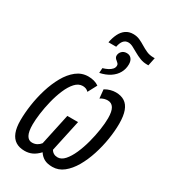

<svg xmlns="http://www.w3.org/2000/svg" viewBox="-215 -990 977 1105"><g transform="rotate(30 274.0 -438.0)"><path d="M236.8 -772.9Q243.2 -806.6 255.9 -832Q268.6 -857.4 289.1 -871.6Q309.6 -885.7 337.9 -885.7Q361.3 -885.7 380.9 -877Q400.4 -868.2 418.9 -856.7Q437.5 -845.2 457.5 -836.2Q477.5 -827.1 502.4 -826.7H513.2L502 -772.9H491.2Q467.3 -772.9 445.6 -781.5Q423.8 -790 404.5 -801.3Q385.3 -812.5 368.7 -821Q352.1 -829.6 337.4 -829.6Q317.9 -829.6 305.7 -815.4Q293.5 -801.3 288.1 -772.9ZM278.8 -593.8 280.8 -626.5Q297.9 -631.3 313 -638.9Q328.1 -646.5 337.4 -657Q346.7 -667.5 346.7 -681.2Q346.7 -689.5 341.6 -694.6Q336.4 -699.7 330.1 -705.1Q323.7 -709.5 319.6 -715.6Q315.4 -721.7 315.4 -729.5Q315.4 -746.6 327.6 -759.3Q339.8 -772 359.9 -772Q379.9 -772 391.1 -758.3Q402.3 -744.6 402.3 -721.7Q402.3 -690.4 387.9 -664.6Q373.5 -638.7 345.9 -620.4Q318.4 -602.1 278.8 -593.8ZM129.9 9.8Q94.7 9.8 70.8 -5.4Q46.9 -20.5 34.7 -51.8Q22.5 -83 22.5 -130.9Q22.5 -178.2 30.5 -234.1Q38.6 -290 55.4 -345Q72.3 -399.9 97.7 -445.1Q123 -490.2 157.7 -517.6Q192.4 -544.9 236.3 -544.9Q256.3 -544.9 274.2 -540Q292 -535.2 306.2 -524.9L274.4 -465.3Q266.1 -474.1 256.1 -477.8Q246.1 -481.4 235.4 -481.4Q207.5 -481.4 185.1 -456.8Q162.6 -432.1 145.8 -392.3Q128.9 -352.5 117.7 -306.9Q106.4 -261.2 100.8 -218.5Q95.2 -175.8 95.2 -145.5Q95.2 -98.1 107.7 -75.4Q120.1 -52.7 143.6 -52.7Q161.6 -52.7 175.8 -60.5Q189.9 -68.4 199.2 -80.6L243.7 -287.6H314.9L269.5 -77.6Q276.4 -65.4 287.6 -59.1Q298.8 -52.7 313.5 -52.7Q338.4 -52.7 359.9 -76.9Q381.3 -101.1 398.7 -140.4Q416 -179.7 428.2 -225.6Q440.4 -271.5 447 -315.7Q453.6 -359.9 453.6 -393.1Q453.6 -438.5 440.2 -460Q426.8 -481.4 400.9 -481.4Q390.6 -481.4 378.7 -478.3Q366.7 -475.1 353.5 -466.3L347.7 -524.4Q365.7 -535.2 383.8 -540Q401.9 -544.9 418.5 -544.9Q453.6 -544.9 477.3 -529.5Q501 -514.2 512.9 -481.7Q524.9 -449.2 524.9 -397.5Q524.9 -349.1 516.1 -293.7Q507.3 -238.3 490 -184.6Q472.7 -130.9 447.3 -86.9Q421.9 -43 388.7 -16.6Q355.5 9.8 314.9 9.8Q280.8 9.8 259.8 -2Q238.8 -13.7 225.1 -35.2Q202.6 -11.2 179.9 -0.7Q157.2 9.8 129.9 9.8Z"/></g></svg>

Font: Open Sans Condensed
Style: Italic
Weight: 400
Width: 3
Italic angle: -12°
Designer: Monotype Design Team
Foundry: Monotype Imaging Inc.
Version: Version 3.000